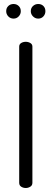

<svg xmlns="http://www.w3.org/2000/svg" viewBox="-20 -940 258 960"><path d="M109 0Q96 0 86 -6.5Q76 -13 76 -26V-707Q76 -719 86 -725Q96 -731 109 -731Q121 -731 131.5 -725Q142 -719 142 -707V-26Q142 -13 131.5 -6.5Q121 0 109 0ZM171 -847Q156 -847 145 -858Q134 -869 134 -884Q134 -900 145 -910Q156 -920 171 -920Q187 -920 197 -910Q207 -900 207 -884Q207 -869 197 -858Q187 -847 171 -847ZM48 -847Q32 -847 21.5 -858Q11 -869 11 -884Q11 -900 21.5 -910Q32 -920 48 -920Q63 -920 73.5 -910Q84 -900 84 -884Q84 -869 73.5 -858Q63 -847 48 -847Z"/></svg>

Font: Dosis ExtraLight
Style: Regular
Weight: 400
Version: Version 3.001; ttfautohint (v1.8.2)